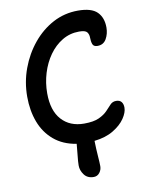

<svg xmlns="http://www.w3.org/2000/svg" viewBox="-98 -780 808 1051"><g transform="rotate(-10 306.5 -255.0)"><path d="M337 201Q302 201 284 176.5Q266 152 266 125Q266 104 270 68.5Q274 33 276 6Q201 -6 151.5 -48Q102 -90 78 -153.5Q54 -217 54 -295Q54 -376 81.5 -450.5Q109 -525 157.5 -584Q206 -643 270 -677Q334 -711 409 -711Q484 -711 515.5 -679.5Q547 -648 547 -593Q547 -558 531 -530Q515 -502 482 -502Q460 -502 454.5 -517.5Q449 -533 449 -554Q449 -572 439.5 -584.5Q430 -597 395 -597Q344 -597 301.5 -571.5Q259 -546 228.5 -503Q198 -460 181.5 -406Q165 -352 165 -294Q165 -198 211 -147Q257 -96 336 -96Q389 -96 419 -110Q449 -124 466 -142Q483 -160 496 -174Q509 -188 529 -188Q549 -188 558.5 -176Q568 -164 568 -144Q568 -117 546 -84.5Q524 -52 481 -26Q438 0 375 7Q376 53 379 91.5Q382 130 382 149Q382 169 369.5 185Q357 201 337 201Z"/></g></svg>

Font: Shantell Sans Normal
Style: Regular
Weight: 500
Designer: Stephen Nixon, Anya Danilova, Shantell Martin
Foundry: Arrow Type
Version: Version 1.009;[a7da0bfa3]